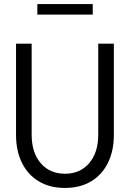

<svg xmlns="http://www.w3.org/2000/svg" viewBox="-20 -915 640 946"><path d="M300 11Q225.8 11 171.9 -21Q118 -53 88.5 -112Q59 -171 59 -251V-700H136V-251Q136 -163.5 180.5 -111.2Q225 -59 300 -59Q375 -59 419.5 -111.2Q464 -163.5 464 -251V-700H541V-251Q541 -171 511.5 -112Q482 -53 428.1 -21Q374.2 11 300 11ZM164 -843V-895H437V-843Z"/></svg>

Font: Red Hat Mono VF Light
Style: Regular
Weight: 300
Monospace: yes
Designer: Pentagram, MCKL
Foundry: Pentagram, MCKL
Version: Version 1.023